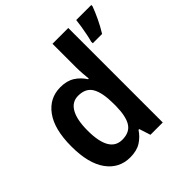

<svg xmlns="http://www.w3.org/2000/svg" viewBox="-199 -921 1092 1092"><g transform="rotate(-45 347.0 -375.0)"><path d="M238 10Q150 10 97.5 -62Q45 -134 45 -271Q45 -409 98 -481.5Q151 -554 239 -554Q291 -554 325.5 -532Q360 -510 383 -474H388Q386 -494 384 -521.5Q382 -549 382 -570V-760H509V0H410L388 -68H382Q359 -33 325 -11.5Q291 10 238 10ZM277 -93Q336 -93 361 -132.5Q386 -172 387 -254V-274Q387 -360 362.5 -404Q338 -448 276 -448Q226 -448 200 -402Q174 -356 174 -270Q174 -93 277 -93ZM694 -750Q682 -717 662.5 -676Q643 -635 621 -600H546V-613Q551 -630 556.5 -657Q562 -684 566.5 -712Q571 -740 573 -760H694Z"/></g></svg>

Font: Noto Sans Bengali SemiCondensed SemiBold
Style: Regular
Weight: 600
Width: 4
Designer: Joana Ranito - Universal Thirst; Jelle Bosma - Monotype Design Team
Foundry: Universal Thirst ehf.
Version: Version 3.000; ttfautohint (v1.8.4.7-5d5b)